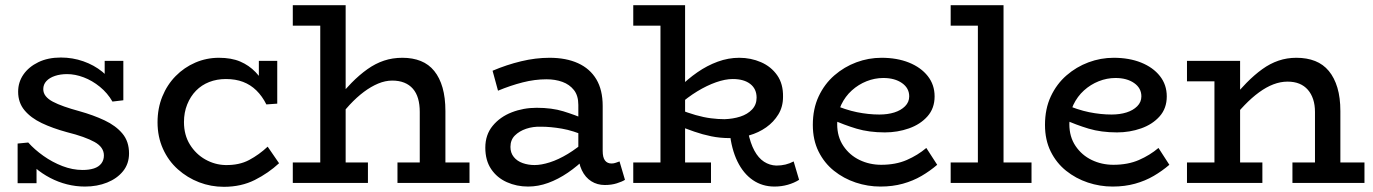

<svg xmlns="http://www.w3.org/2000/svg" viewBox="-20 -706 5298 741"><path d="M308 14Q273 14 239 5.5Q205 -3 173.5 -19.5Q142 -36 117 -57.5Q92 -79 74 -106L121 -105V1H48V-152L89 -156Q113 -129 147.5 -104.5Q182 -80 221 -65Q260 -50 299 -50Q324 -50 342.5 -56Q361 -62 371 -75Q381 -88 381 -106Q381 -122 372 -135Q363 -148 345 -158Q327 -168 300.5 -177.5Q274 -187 238 -196Q183 -211 141 -231Q99 -251 74.5 -280.5Q50 -310 50 -352Q50 -389 70.5 -418.5Q91 -448 128 -466Q165 -484 215 -484Q260 -484 301.5 -469.5Q343 -455 375 -429Q407 -403 425 -367L384 -368V-471H456V-319L414 -314Q395 -347 365.5 -371Q336 -395 303 -407.5Q270 -420 239 -420Q213 -420 192 -413Q171 -406 159 -393Q147 -380 147 -362Q147 -347 156.5 -335Q166 -323 184 -313.5Q202 -304 227.5 -295Q253 -286 286 -277Q340 -262 383.5 -241.5Q427 -221 452.5 -190.5Q478 -160 478 -114Q478 -74 455 -45.5Q432 -17 393.5 -1.5Q355 14 308 14Z M844 15Q794 15 748.5 -2.5Q703 -20 666.5 -52.5Q630 -85 609 -131.5Q588 -178 588 -234Q588 -288 606.5 -333.5Q625 -379 658 -412.5Q691 -446 734 -464.5Q777 -483 825 -483Q873 -483 907 -468.5Q941 -454 966.5 -427.5Q992 -401 1010 -363L979 -371V-471H1050V-306L1008 -303Q992 -335 969.5 -357Q947 -379 918 -390Q889 -401 852 -401Q817 -401 787.5 -389.5Q758 -378 736.5 -356Q715 -334 702.5 -303Q690 -272 690 -235Q690 -185 713 -148Q736 -111 772.5 -90.5Q809 -70 850 -69Q903 -68 941.5 -88.5Q980 -109 1013 -140L1057 -76Q1016 -38 963.5 -11.5Q911 15 844 15Z M1600 0V-274Q1600 -303 1593.5 -325.5Q1587 -348 1573.5 -363.5Q1560 -379 1540 -387Q1520 -395 1494 -395Q1467 -395 1439.5 -383.5Q1412 -372 1384.5 -351.5Q1357 -331 1329.5 -301.5Q1302 -272 1274 -236V-316Q1306 -355 1336.5 -386Q1367 -417 1398 -439Q1429 -461 1462 -472Q1495 -483 1533 -483Q1573 -483 1604 -470.5Q1635 -458 1656 -432Q1677 -406 1688 -367.5Q1699 -329 1699 -277V0ZM1110 0V-79H1400V0ZM1514 0V-79H1792V0ZM1314 -686V0H1216V-607H1110V-686Z M2314 8Q2285 8 2262 -6.5Q2239 -21 2225.5 -49Q2212 -77 2212 -116V-301Q2212 -337 2195 -358.5Q2178 -380 2150.5 -390Q2123 -400 2089 -400Q2044 -400 1997 -388Q1950 -376 1902 -356L1881 -433Q1935 -456 1991 -469.5Q2047 -483 2101 -483Q2165 -483 2211 -462Q2257 -441 2281.5 -400Q2306 -359 2306 -297V-124Q2306 -98 2315 -86.5Q2324 -75 2340 -75Q2349 -75 2357 -78Q2365 -81 2371 -83L2392 -12Q2381 -5 2360.5 1.5Q2340 8 2314 8ZM2018 14Q1974 14 1936 -3Q1898 -20 1875.5 -53.5Q1853 -87 1853 -136Q1853 -186 1881.5 -220.5Q1910 -255 1955 -272.5Q2000 -290 2051 -290Q2110 -290 2154 -276.5Q2198 -263 2245 -243V-179Q2192 -202 2148.5 -209.5Q2105 -217 2068 -217Q2037 -218 2010.5 -209Q1984 -200 1967 -183Q1950 -166 1950 -139Q1950 -116 1963 -100Q1976 -84 1997.5 -76.5Q2019 -69 2043 -69Q2069 -69 2102 -79.5Q2135 -90 2171.5 -112Q2208 -134 2245 -167L2243 -99Q2209 -65 2171.5 -39.5Q2134 -14 2095.5 0Q2057 14 2018 14Z M2797 -173Q2759 -173 2725 -180Q2691 -187 2659.5 -198Q2628 -209 2598 -221V-285Q2633 -271 2664.5 -262Q2696 -253 2724 -249.5Q2752 -246 2776 -246Q2809 -247 2837 -256Q2865 -265 2882.5 -283.5Q2900 -302 2900 -329Q2900 -363 2875.5 -382Q2851 -401 2808 -401Q2779 -401 2743.5 -388.5Q2708 -376 2671 -353.5Q2634 -331 2598 -299L2600 -367Q2634 -401 2671.5 -427Q2709 -453 2750 -468Q2791 -483 2833 -483Q2878 -483 2917 -466Q2956 -449 2979.5 -415.5Q3003 -382 3002 -332Q3002 -294 2984 -264.5Q2966 -235 2937 -214.5Q2908 -194 2871.5 -183.5Q2835 -173 2797 -173ZM2424 0V-79H2724V0ZM2529 -22V-686H2624V-22ZM2424 -607V-686H2618V-607ZM2969 14Q2922 14 2885.5 -11Q2849 -36 2826 -83Q2803 -130 2796 -197H2867Q2876 -153 2891.5 -124.5Q2907 -96 2928.5 -82Q2950 -68 2976 -67Q2995 -67 3011.5 -71Q3028 -75 3043 -83L3064 -12Q3045 0 3020.5 7Q2996 14 2969 14Z M3378 14Q3329 14 3282.5 -1.5Q3236 -17 3198.5 -47Q3161 -77 3139 -121.5Q3117 -166 3117 -224Q3117 -286 3139.5 -334Q3162 -382 3200 -415Q3238 -448 3285 -465.5Q3332 -483 3382 -483Q3442 -483 3488 -464.5Q3534 -446 3560.5 -412.5Q3587 -379 3587 -334Q3587 -288 3559.5 -257Q3532 -226 3488 -210.5Q3444 -195 3395 -195Q3334 -195 3285.5 -209.5Q3237 -224 3191 -245L3190 -305Q3243 -282 3287.5 -273Q3332 -264 3374 -264Q3406 -264 3431.5 -272Q3457 -280 3473 -296Q3489 -312 3489 -334Q3489 -366 3461 -385.5Q3433 -405 3389 -405Q3356 -405 3324.5 -392.5Q3293 -380 3267.5 -357Q3242 -334 3226.5 -301.5Q3211 -269 3211 -227Q3211 -178 3235 -142.5Q3259 -107 3297.5 -88.5Q3336 -70 3381 -70Q3437 -70 3479.5 -88.5Q3522 -107 3555 -135L3597 -70Q3569 -46 3536.5 -27Q3504 -8 3464.5 3Q3425 14 3378 14Z M3754 -22V-686H3853V-22ZM3649 0V-79H3961V0ZM3649 -607V-686H3847V-607Z M4274 14Q4225 14 4178.5 -1.5Q4132 -17 4094.5 -47Q4057 -77 4035 -121.5Q4013 -166 4013 -224Q4013 -286 4035.5 -334Q4058 -382 4096 -415Q4134 -448 4181 -465.5Q4228 -483 4278 -483Q4338 -483 4384 -464.5Q4430 -446 4456.5 -412.5Q4483 -379 4483 -334Q4483 -288 4455.5 -257Q4428 -226 4384 -210.5Q4340 -195 4291 -195Q4230 -195 4181.5 -209.5Q4133 -224 4087 -245L4086 -305Q4139 -282 4183.5 -273Q4228 -264 4270 -264Q4302 -264 4327.5 -272Q4353 -280 4369 -296Q4385 -312 4385 -334Q4385 -366 4357 -385.5Q4329 -405 4285 -405Q4252 -405 4220.5 -392.5Q4189 -380 4163.5 -357Q4138 -334 4122.5 -301.5Q4107 -269 4107 -227Q4107 -178 4131 -142.5Q4155 -107 4193.5 -88.5Q4232 -70 4277 -70Q4333 -70 4375.5 -88.5Q4418 -107 4451 -135L4493 -70Q4465 -46 4432.5 -27Q4400 -8 4360.5 3Q4321 14 4274 14Z M5055 0V-274Q5055 -301 5048 -322.5Q5041 -344 5027.5 -359.5Q5014 -375 4994.5 -383Q4975 -391 4949 -391Q4922 -391 4894.5 -380.5Q4867 -370 4839 -349.5Q4811 -329 4783.5 -300.5Q4756 -272 4728 -236V-316Q4760 -355 4790.5 -386Q4821 -417 4851.5 -439Q4882 -461 4914.5 -472Q4947 -483 4983 -483Q5024 -483 5055.5 -470.5Q5087 -458 5108.5 -432Q5130 -406 5141.5 -367.5Q5153 -329 5153 -277V0ZM4561 0V-79H4852V0ZM4667 0V-471H4766V0ZM4561 -392V-471H4745V-392ZM4968 0V-79H5246V0Z"/></svg>

Font: BioRhyme
Style: Regular
Weight: 400
Designer: Aoife Mooney
Foundry: Aoife Mooney Type
Version: Version 1.600;gftools[0.9.33]